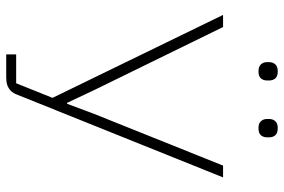

<svg xmlns="http://www.w3.org/2000/svg" viewBox="-168 -746 914 618"><g transform="rotate(90 289.0 -437.0)"><path d="M155 0V-32H248L295 -149L28 -698H67L270 -283L311 -196H314L347 -284L513 -698H551L285 -36Q280 -22 272 -14.5Q264 -7 254 -3.5Q244 0 229 0ZM210 -812Q194 -812 187 -820Q180 -828 180 -839V-847Q180 -858 187 -866Q194 -874 210 -874Q226 -874 232.5 -866Q239 -858 239 -847V-839Q239 -828 232.5 -820Q226 -812 210 -812ZM392 -812Q377 -812 370 -820Q363 -828 363 -839V-847Q363 -858 370 -866Q377 -874 392 -874Q409 -874 415.5 -866Q422 -858 422 -847V-839Q422 -828 415.5 -820Q409 -812 392 -812Z"/></g></svg>

Font: IBM Plex Sans ExtraLight
Style: Regular
Weight: 250
Designer: Mike Abbink, Paul van der Laan, Pieter van Rosmalen
Foundry: Bold Monday
Version: Version 3.201